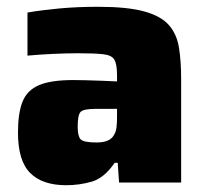

<svg xmlns="http://www.w3.org/2000/svg" viewBox="-20 -538 606 566"><path d="M175 8Q105 8 69 -28Q33 -64 33 -147Q33 -205 46.5 -238.5Q60 -272 95 -287Q130 -302 196 -302Q208 -302 230.5 -301.5Q253 -301 278.5 -300Q304 -299 325 -298V-316Q325 -348 317.5 -361.5Q310 -375 285.5 -378Q261 -381 210 -381Q175 -381 133.5 -379Q92 -377 61 -374V-501Q101 -508 154 -513Q207 -518 269 -518Q355 -518 404.5 -504.5Q454 -491 477.5 -464.5Q501 -438 507.5 -398Q514 -358 514 -305V0H331L327 -58H318Q287 -13 250.5 -2.5Q214 8 175 8ZM265 -118Q306 -118 317 -142Q322 -150 323.5 -163Q325 -176 325 -193V-217H260Q226 -217 217.5 -208Q209 -199 209 -164Q209 -137 217.5 -127.5Q226 -118 265 -118Z"/></svg>

Font: Saira ExtraBold
Style: Regular
Weight: 800
Designer: Hector Gatti with collaboration of the Omnibus-Type team
Foundry: Omnibus-Type
Version: Version 1.100; ttfautohint (v1.8.3)